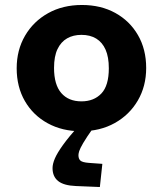

<svg xmlns="http://www.w3.org/2000/svg" viewBox="-20 -512 654 771"><path d="M305 15Q230 15 171.5 -17Q113 -49 80 -106Q47 -163 47 -238Q47 -311 80.5 -368.5Q114 -426 173 -459Q232 -492 309 -492Q385 -492 443 -460Q501 -428 534 -371Q567 -314 567 -239Q567 -166 533.5 -108.5Q500 -51 441 -18Q382 15 305 15ZM307 -105Q357 -105 387 -136.5Q417 -168 417 -238Q417 -283 404 -312.5Q391 -342 366.5 -357Q342 -372 307 -372Q274 -372 249.5 -358Q225 -344 211 -315Q197 -286 197 -239Q197 -172 226 -138.5Q255 -105 307 -105ZM191 163Q191 146 200.5 124Q210 102 233 70Q256 38 297 -8L357 -2Q327 40 314 62.5Q301 85 298 95Q295 105 295 111Q295 126 303 133Q311 140 336 142L391 146L381 239L284 235Q236 233 213.5 215Q191 197 191 163Z"/></svg>

Font: Intel One Mono Light
Style: Regular
Weight: 300
Monospace: yes
Designer: Fred Shallcrass
Foundry: Frere-Jones Type LLC
Version: Version 1.004